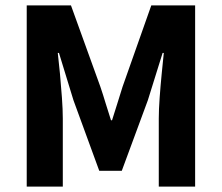

<svg xmlns="http://www.w3.org/2000/svg" viewBox="-20 -692 824 712"><path d="M79.1 0V-671.9H243.2L352.1 -370.6Q362.3 -340.8 371.8 -308.8Q381.3 -276.9 391.6 -246.1H395.5Q405.8 -276.9 415.3 -308.8Q424.8 -340.8 434.6 -370.6L541 -671.9H703.6V0H568.8V-252.4Q568.8 -285.2 572 -329.3Q575.2 -373.5 579.6 -418.2Q584 -462.9 587.4 -495.6H583L528.3 -320.3L431.6 -58.6H348.1L252.4 -320.3L198.7 -495.6H194.3Q198.2 -462.9 202.4 -418.2Q206.5 -373.5 209.7 -329.3Q212.9 -285.2 212.9 -252.4V0Z"/></svg>

Font: Akatab Black
Style: Regular
Weight: 900
Designer: SIL Global
Foundry: SIL Global
Version: Version 4.000